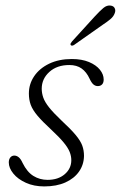

<svg xmlns="http://www.w3.org/2000/svg" viewBox="-20 -660 433 688"><path d="M150.5 -15.5Q188.5 -15.5 212 -35.8Q235.5 -56 235.5 -86Q235.5 -100.5 229.8 -115.2Q224 -130 208.5 -149Q193 -168 164 -195Q132 -224.5 114.5 -245.2Q97 -266 90.2 -284.2Q83.5 -302.5 83.5 -325Q83.5 -359 102.5 -387Q121.5 -415 156.2 -431.8Q191 -448.5 237.5 -448.5Q273 -448.5 298.8 -437.8Q324.5 -427 338 -410.2Q351.5 -393.5 351.5 -375Q351.5 -363.5 345.8 -357.5Q340 -351.5 330.5 -351.5Q322 -351.5 315 -357.2Q308 -363 301 -378Q290 -402 272.5 -414.5Q255 -427 228.5 -427Q184 -427 156.8 -402.2Q129.5 -377.5 129.5 -342Q129.5 -326.5 135 -310.5Q140.5 -294.5 156 -275Q171.5 -255.5 201 -227.5Q233.5 -197.5 251 -176.5Q268.5 -155.5 274.8 -138.2Q281 -121 281 -101.5Q280.5 -70 263.2 -45.2Q246 -20.5 214.2 -6.2Q182.5 8 138.5 8Q101.5 8 72.8 -5Q44 -18 27.8 -38Q11.5 -58 11.5 -78Q11.5 -89 17 -95.8Q22.5 -102.5 31.5 -102.5Q39.5 -102.5 47 -96.5Q54.5 -90.5 61 -76Q77 -43.5 99.8 -29.5Q122.5 -15.5 150.5 -15.5ZM320 -601.5Q337.5 -620.5 350.2 -631.2Q363 -642 376.5 -640Q387.5 -638.5 391.2 -630.2Q395 -622 391 -612.5Q387 -601 375.8 -591.5Q364.5 -582 348.5 -571.5L245.5 -499Q242.5 -497 239 -496.5Q235.5 -496 233.5 -498.5Q231.5 -501 233.2 -504.5Q235 -508 238 -511.5Z"/></svg>

Font: Fraunces 72pt Soft Wonky ExtraLight
Style: Italic
Weight: 250
Italic angle: -16°
Version: Version 1.000;[b76b70a41]